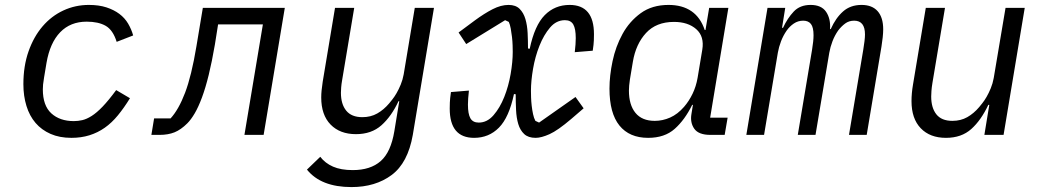

<svg xmlns="http://www.w3.org/2000/svg" viewBox="-20 -548 4240 780"><path d="M270 12Q222 12 185.5 -4Q149 -20 124.5 -48.5Q100 -77 87.5 -117.5Q75 -158 75 -206Q75 -280 96 -339.5Q117 -399 153 -441Q189 -483 237.5 -505.5Q286 -528 341 -528Q382 -528 412.5 -518Q443 -508 465 -491.5Q487 -475 500.5 -452Q514 -429 521 -404L454 -378Q439 -426 409.5 -443Q380 -460 332 -460Q266 -460 224.5 -417Q183 -374 169 -293L159 -233Q156 -215 155 -205Q154 -195 154 -185Q154 -119 188.5 -87.5Q223 -56 280 -56Q297 -56 314.5 -60Q332 -64 352.5 -77Q373 -90 397 -115Q421 -140 452 -182L508 -149Q484 -110 459 -79.5Q434 -49 405.5 -29Q377 -9 343.5 1.5Q310 12 270 12Z M606 -67H673Q706 -103 732 -171.5Q758 -240 778 -360L804 -516H1137L1051 0H973L1048 -449H866L853 -367Q841 -297 828 -244Q815 -191 800.5 -152Q786 -113 771 -87.5Q756 -62 741 -47Q715 -21 689 -10.5Q663 0 628 0H595Z M1408 212Q1284 212 1227 141L1281 89Q1301 115 1333 129Q1365 143 1413 143Q1485 143 1526.5 106.5Q1568 70 1582 -15L1602 -137H1599Q1570 -75 1529.5 -39Q1489 -3 1426 -3Q1361 -3 1323 -42Q1285 -81 1285 -152Q1285 -166 1286.5 -181Q1288 -196 1291 -216L1341 -516H1419L1370 -223Q1367 -206 1366 -192.5Q1365 -179 1365 -171Q1365 -125 1386.5 -98.5Q1408 -72 1452 -72Q1486 -72 1512.5 -87Q1539 -102 1561 -128Q1565 -133 1573.5 -143.5Q1582 -154 1591 -169.5Q1600 -185 1608 -204.5Q1616 -224 1620 -246L1665 -516H1743L1657 0Q1637 114 1571 163Q1505 212 1408 212Z M1906 12Q1807 12 1807 -107Q1807 -116 1807.5 -131.5Q1808 -147 1812 -174L1885 -180Q1883 -163 1882 -148.5Q1881 -134 1881 -123Q1881 -85 1891 -67.5Q1901 -50 1925 -50Q1959 -50 1985 -80Q2011 -110 2028.5 -154Q2046 -198 2054.5 -247.5Q2063 -297 2063 -337Q2063 -347 2062.5 -363.5Q2062 -380 2060 -397.5Q2058 -415 2055 -431.5Q2052 -448 2047 -459L2032 -466L1874 -369L1843 -416L1909 -465Q1947 -493 1981 -510.5Q2015 -528 2046 -528Q2075 -528 2091 -512Q2107 -496 2114.5 -470.5Q2122 -445 2123.5 -413.5Q2125 -382 2125 -351L2132 -350Q2152 -445 2193 -486.5Q2234 -528 2294 -528Q2393 -528 2393 -409Q2393 -400 2392.5 -384Q2392 -368 2388 -342L2315 -336Q2317 -353 2318 -367.5Q2319 -382 2319 -393Q2319 -431 2309 -448.5Q2299 -466 2275 -466Q2240 -466 2214.5 -436Q2189 -406 2171.5 -362Q2154 -318 2145.5 -268.5Q2137 -219 2137 -179Q2137 -168 2137.5 -152Q2138 -136 2140 -118.5Q2142 -101 2145.5 -84.5Q2149 -68 2155 -57L2170 -50L2318 -154L2351 -108L2301 -65Q2246 -18 2212.5 -3Q2179 12 2156 12Q2126 12 2109.5 -3.5Q2093 -19 2085.5 -44Q2078 -69 2076.5 -101Q2075 -133 2075 -165L2068 -166Q2048 -71 2007 -29.5Q1966 12 1906 12Z M2613 12Q2537 12 2496.5 -38Q2456 -88 2456 -188Q2456 -240 2468.5 -299.5Q2481 -359 2509 -410Q2537 -461 2583 -494.5Q2629 -528 2696 -528Q2752 -528 2789 -502.5Q2826 -477 2843 -426H2846L2861 -516H2939L2865 -70H2936L2924 0H2866Q2818 0 2800.5 -25Q2783 -50 2789 -85L2795 -122H2792Q2762 -61 2721 -24.5Q2680 12 2613 12ZM2640 -57Q2672 -57 2702.5 -70.5Q2733 -84 2759 -114Q2779 -137 2793.5 -167Q2808 -197 2814 -232L2833 -346Q2842 -400 2808.5 -429.5Q2775 -459 2718 -459Q2646 -459 2604.5 -414Q2563 -369 2551 -297L2539 -225Q2537 -211 2536 -200.5Q2535 -190 2535 -180Q2535 -122 2561.5 -89.5Q2588 -57 2640 -57Z M3012 0 3098 -516H3170L3157 -435H3161Q3179 -474 3204.5 -501Q3230 -528 3273 -528Q3317 -528 3336 -500Q3355 -472 3352 -430H3355Q3375 -475 3405 -501.5Q3435 -528 3480 -528Q3523 -528 3545.5 -502.5Q3568 -477 3568 -429Q3568 -415 3566 -396Q3564 -377 3561 -359L3501 0H3429L3487 -346Q3490 -364 3492 -380.5Q3494 -397 3494 -408Q3494 -464 3450 -464Q3429 -464 3413.5 -452.5Q3398 -441 3385 -424Q3371 -404 3362 -380.5Q3353 -357 3349 -334L3293 0H3221L3279 -346Q3285 -382 3285 -405Q3285 -437 3274.5 -450.5Q3264 -464 3243 -464Q3222 -464 3205 -452.5Q3188 -441 3176 -424Q3162 -404 3153 -380.5Q3144 -357 3140 -334L3084 0Z M3999 -122H3995Q3966 -60 3926 -24Q3886 12 3823 12Q3758 12 3720.5 -27Q3683 -66 3683 -137Q3683 -169 3689 -204L3741 -516H3819L3768 -211Q3765 -193 3764 -178.5Q3763 -164 3763 -156Q3763 -110 3784 -83.5Q3805 -57 3849 -57Q3883 -57 3909.5 -72Q3936 -87 3958 -113Q3962 -118 3970.5 -128.5Q3979 -139 3988 -154.5Q3997 -170 4005 -189.5Q4013 -209 4017 -231L4065 -516H4143L4057 0H3979Z"/></svg>

Font: IBM Plex Mono
Style: Italic
Weight: 400
Italic angle: -9°
Monospace: yes
Designer: Mike Abbink, Paul van der Laan, Pieter van Rosmalen
Foundry: Bold Monday
Version: Version 2.3